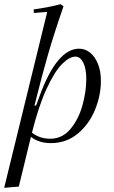

<svg xmlns="http://www.w3.org/2000/svg" viewBox="-44 -677 546 919"><path d="M439 -290Q439 -221 411 -152Q383 -83 328.5 -37.5Q274 8 199 8Q142 8 104 -22L46 216L-24 222L182 -620L118 -615L117 -632Q186 -641 246 -657L260 -647Q214 -514 185.5 -415Q157 -316 121 -172H129L145 -216Q228 -444 335 -444Q363 -444 386.5 -425.5Q410 -407 424.5 -372Q439 -337 439 -290ZM369 -298Q369 -349 354.5 -377.5Q340 -406 317 -406Q288 -406 252.5 -370Q217 -334 179 -252Q141 -170 109 -42Q146 -13 196 -13Q255 -13 294 -60.5Q333 -108 351 -174Q369 -240 369 -298Z"/></svg>

Font: Arapey
Style: Italic
Weight: 400
Italic angle: -12°
Designer: Eduardo Rodriguez Tunni
Foundry: Eduardo Rodriguez Tunni
Version: Version 3.000